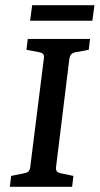

<svg xmlns="http://www.w3.org/2000/svg" viewBox="-20 -720 384 740"><path d="M18 0 23 -42 72 -52Q85 -54 90.5 -60Q96 -66 97 -80L149 -494Q151 -507 146 -512Q141 -517 130 -519L82 -528L87 -570H327L322 -528L273 -519Q261 -517 255 -511Q249 -505 247 -491L196 -76Q195 -64 199.5 -59Q204 -54 215 -52L263 -42L258 0ZM104 -700H344L336 -640H96Z"/></svg>

Font: Rasa Medium
Style: Italic
Weight: 500
Italic angle: -7.10001°
Designer: Anna Giedrys (Yrsa+Rasa design), David Brezina (Yrsa art-direction, Rasa art-direction, design)
Foundry: Rosetta Type Foundry
Version: Version 2.004